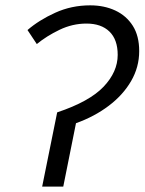

<svg xmlns="http://www.w3.org/2000/svg" viewBox="-20 -688 533 708"><path d="M135.5 0 190.8 -273.6Q309.9 -313.4 362 -368.3Q414 -423.2 414 -485.5Q414 -542 383.6 -571.6Q353.2 -601.1 298.8 -601.1Q247.3 -601.1 199.5 -578.1Q151.8 -555.2 115.7 -525.5L81.4 -577.2Q124 -614 183.8 -641.1Q243.6 -668.3 312.6 -668.3Q364.2 -668.3 405.2 -649.2Q446.2 -630 469.8 -592.7Q493.3 -555.4 493.3 -499.6Q493.3 -440.6 463.6 -389.3Q433.9 -337.9 381 -297.9Q328.2 -258 260.2 -233.7L213.3 0Z"/></svg>

Font: Source Sans 3 VF
Style: Italic
Weight: 200
Italic angle: -11°
Designer: Paul D. Hunt
Foundry: Adobe Systems Incorporated
Version: Version 3.042;hotconv 1.0.118;makeotfexe 2.5.65603